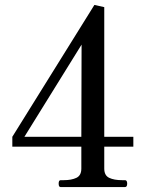

<svg xmlns="http://www.w3.org/2000/svg" viewBox="-20 -759 579 779"><path d="M521 -164H403V-75Q403 -47 423 -37.5Q443 -28 475 -28H487Q496 -28 496 -14Q496 0 487 0H226Q218 0 218 -14Q218 -28 226 -28H239Q270 -28 290 -37.5Q310 -47 310 -75V-164H30V-204L363 -739L403 -730V-204H521ZM311 -578 79 -204H310Z"/></svg>

Font: Shippori Mincho Medium
Style: Regular
Weight: 500
Designer: FONTDASU
Foundry: FONTDASU / Google Inc. / but / Adobe
Version: Version 3.110; ttfautohint (v1.8.3)